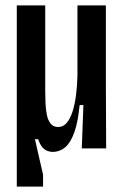

<svg xmlns="http://www.w3.org/2000/svg" viewBox="-20 -548 458 709"><path d="M42 141V-528H147V-212Q147 -190 148 -167Q149 -144 153 -124Q157 -104 167 -91.5Q177 -79 195 -79Q213 -79 226 -94Q239 -109 247.5 -135Q256 -161 260.5 -195Q265 -229 266 -268V-528H371V-228L372 0H282L288 -160H274Q268 -96 254 -58Q240 -20 220 -3.5Q200 13 174 13Q164 13 153.5 8.5Q143 4 135 -6Q127 -16 121 -34H109L139 97V141Z"/></svg>

Font: Bricolage Grotesque 48pt Condensed Medium
Style: Regular
Weight: 500
Width: 3
Designer: Mathieu Triay
Foundry: Atelier Triay
Version: Version 1.001;gftools[0.9.33.dev8+g029e19f]